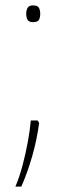

<svg xmlns="http://www.w3.org/2000/svg" viewBox="-20 -613 246 711"><path d="M102 -531Q87 -531 82 -540Q77 -549 77 -562Q77 -574 82 -583.5Q87 -593 102 -593Q120 -593 124.5 -583.5Q129 -574 129 -562Q129 -549 124.5 -540Q120 -531 102 -531ZM119 -167 125 -158Q117 -97 99.5 -35.5Q82 26 59 78H37Q52 43 63.5 -0.5Q75 -44 83 -87.5Q91 -131 94 -167Z"/></svg>

Font: Noto Sans Tamil UI SemiCondensed Thin
Style: Regular
Weight: 100
Width: 4
Designer: Jelle Bosma - Monotype Design Team
Foundry: Monotype Imaging Inc.
Version: Version 2.004; ttfautohint (v1.8.4.7-5d5b)